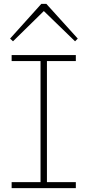

<svg xmlns="http://www.w3.org/2000/svg" viewBox="-20 -970 451 990"><path d="M189 -18V-672H222V-18ZM40 0V-31H371V0ZM40 -655V-686H371V-655ZM47 -757 32 -771 193 -950H219L381 -771L367 -757L206 -913Z"/></svg>

Font: BioRhyme ExtraLight
Style: Regular
Weight: 250
Designer: Aoife Mooney
Foundry: Aoife Mooney Type
Version: Version 1.600;gftools[0.9.33]